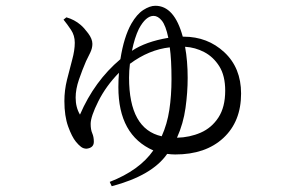

<svg xmlns="http://www.w3.org/2000/svg" viewBox="-20 -573 1040 665"><path d="M593 -96Q637 -97 675 -113.5Q713 -130 736.5 -166Q760 -202 760 -259Q760 -311 739.5 -343.5Q719 -376 687.5 -392.5Q656 -409 621 -411Q630 -362 630 -303Q630 -253 622.5 -199Q615 -145 593 -96ZM427 -304Q427 -126 540 -101Q559 -143 566.5 -192.5Q574 -242 574 -299Q574 -367 568 -409Q496 -401 430 -352Q427 -328 427 -304ZM461 -473Q446 -442 437 -397Q485 -429 563 -442Q554 -485 540.5 -501.5Q527 -518 512 -518Q485 -518 461 -473ZM613 -446H616Q699 -446 757 -392Q815 -338 815 -249Q815 -152 753.5 -95Q692 -38 587 -38Q574 -38 559 -40Q507 35 367 72L360 57Q463 17 511 -52Q390 -105 390 -271Q390 -297 392 -321Q347 -275 320.5 -222Q294 -169 294 -144Q294 -124 299.5 -111.5Q305 -99 305 -82Q305 -61 280 -58Q269 -58 260.5 -64.5Q252 -71 243 -82Q229 -99 216 -135Q203 -171 203 -223Q203 -260 212 -296.5Q221 -333 230 -366Q239 -399 239 -425Q239 -450 226 -469.5Q213 -489 200 -505L210 -513Q238 -505 259 -487Q271 -477 285.5 -457.5Q300 -438 300 -421Q300 -406 292.5 -390.5Q285 -375 278 -361Q265 -331 253.5 -297.5Q242 -264 242 -235Q242 -201 257 -176Q307 -292 397 -368Q409 -445 435 -491Q454 -524 476.5 -538.5Q499 -553 518 -553Q584 -553 613 -446Z"/></svg>

Font: Han-Nom Khai
Style: Regular
Weight: 400
Version: Version 1.200;June 22, 2023;FontCreator 14.0.0.2814 64-bit